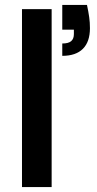

<svg xmlns="http://www.w3.org/2000/svg" viewBox="-20 -757 394 777"><path d="M69 0V-720H189V0ZM232 -531V-581Q257 -581 268 -590.5Q279 -600 279 -619V-637H232V-737H332Q338 -709 341 -687.5Q344 -666 344 -643Q344 -588 315.5 -559.5Q287 -531 232 -531Z"/></svg>

Font: DM Sans 11pt SemiBold
Style: Regular
Weight: 600
Version: Version 4.004;gftools[0.9.30]